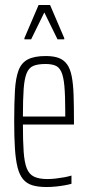

<svg xmlns="http://www.w3.org/2000/svg" viewBox="-20 -743 355 771"><path d="M167 8Q133 8 110 1Q87 -6 72.5 -23.5Q58 -41 50.5 -71Q43 -101 40 -146Q37 -191 37 -254Q37 -329 40 -379.5Q43 -430 54.5 -460.5Q66 -491 92 -504.5Q118 -518 164 -518Q196 -518 216.5 -510Q237 -502 249.5 -484.5Q262 -467 268 -436.5Q274 -406 275.5 -361.5Q277 -317 277 -256V-243H72Q72 -177 75 -134Q78 -91 87.5 -67Q97 -43 117 -33.5Q137 -24 170 -24Q186 -24 203.5 -26Q221 -28 237.5 -31Q254 -34 267 -38V-5Q257 -2 240.5 1Q224 4 205 6Q186 8 167 8ZM242 -255V-296Q242 -360 238.5 -398Q235 -436 226 -455Q217 -474 201.5 -480Q186 -486 163 -486Q132 -486 114 -478.5Q96 -471 87 -449Q78 -427 75 -385.5Q72 -344 72 -275H262ZM78 -585V-590L135 -723H181L238 -590V-585H211L158 -693L105 -585Z"/></svg>

Font: Saira UltraCondensed Thin
Style: Regular
Weight: 250
Width: 1
Designer: Hector Gatti with collaboration of the Omnibus-Type team
Foundry: Omnibus-Type
Version: Version 1.101